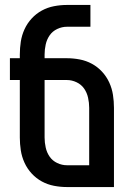

<svg xmlns="http://www.w3.org/2000/svg" viewBox="-20 -755 540 775"><path d="M440 0H250Q224 0 198 -5Q172 -10 149 -22.5Q126 -35 108 -54.5Q90 -74 79 -98Q68 -122 64 -148Q60 -174 60 -200V-432H20V-520H60V-535Q60 -561 64 -587Q68 -613 79 -637Q90 -661 108 -680.5Q126 -700 149 -712.5Q172 -725 198 -730Q224 -735 250 -735H345V-647H250Q230 -647 211 -638Q192 -629 180.5 -612.5Q169 -596 164.5 -575.5Q160 -555 160 -535V-520H250Q276 -520 302 -515Q328 -510 351 -497.5Q374 -485 392 -465.5Q410 -446 421 -422Q432 -398 436 -372Q440 -346 440 -320ZM250 -88H340V-320Q340 -340 335.5 -360.5Q331 -381 319.5 -397.5Q308 -414 289 -423Q270 -432 250 -432H160V-200Q160 -180 164.5 -159.5Q169 -139 180.5 -122.5Q192 -106 211 -97Q230 -88 250 -88Z"/></svg>

Font: Iosevka Semibold
Style: Regular
Weight: 600
Monospace: yes
Designer: Belleve Invis
Foundry: Belleve Invis
Version: Version 33.2.3; ttfautohint (v1.8.4)